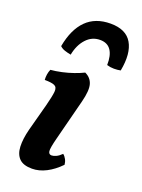

<svg xmlns="http://www.w3.org/2000/svg" viewBox="-138 -770 621 842"><g transform="rotate(20 173.0 -349.0)"><path d="M121 9Q80 9 61 -10.5Q42 -30 40.5 -65Q39 -100 51 -147L85 -274Q97 -320 99 -341.5Q101 -363 87.5 -369.5Q74 -376 41 -376Q40 -389 42 -402Q44 -415 49 -426Q73 -428 100.5 -434Q128 -440 153.5 -449Q179 -458 197 -467Q225 -454 233 -426.5Q241 -399 227 -344L178 -153Q165 -103 167 -89Q169 -75 182 -75Q191 -75 203 -80.5Q215 -86 228 -99Q237 -92 243 -80.5Q249 -69 250 -56Q220 -25 187 -8Q154 9 121 9ZM229 -707Q301 -707 328.5 -660Q356 -613 340 -529Q326 -526 309 -526Q292 -526 276 -531Q277 -576 260.5 -600Q244 -624 210 -624Q172 -624 145.5 -595Q119 -566 110 -519Q94 -522 80.5 -526.5Q67 -531 58 -540Q73 -622 115.5 -664.5Q158 -707 229 -707Z"/></g></svg>

Font: Vollkorn SemiBold
Style: Italic
Weight: 600
Italic angle: -11°
Designer: Friedrich Althausen
Foundry: Friedrich Althausen
Version: Version 5.000